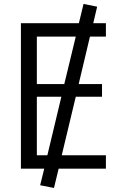

<svg xmlns="http://www.w3.org/2000/svg" viewBox="-20 -847 627 964"><path d="M165 -663.1V-424.8H302.7L360.4 -663.1ZM431.6 -663.1 375 -424.8H492.2V-361.3H360.4L290 -67.4H511.7V0H274.4L251 96.7L181.6 83L202.1 0H85V-730.5H376L399.4 -827.1L467.8 -813.5L448.2 -730.5H511.7V-663.1ZM217.8 -67.4 288.1 -361.3H165V-67.4Z"/></svg>

Font: Gen Shin Gothic Normal
Style: Regular
Weight: 300
Designer: [Source Han Sans]
Ryoko NISHIZUKA  (kana & ideographs); Paul D. Hunt (Latin, Greek & Cyrillic); Wenlong ZHANG  (bopomofo
Version: Version 1.002.20150607